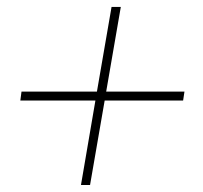

<svg xmlns="http://www.w3.org/2000/svg" viewBox="-20 -609 590 558"><path d="M288.6 -342.8H516.1L512.2 -316.9H284.2L241.7 -71.3H215.3L257.3 -316.9H39.1L42.5 -342.8H261.7L304.2 -588.9H331.1Z"/></svg>

Font: TypoPRO Roboto
Style: Italic
Weight: 250
Italic angle: -12°
Designer: Google
Version: Version 2.136; 2016